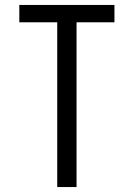

<svg xmlns="http://www.w3.org/2000/svg" viewBox="-20 -755 540 775"><path d="M211 0V-665H58V-735H442V-665H289V0Z"/></svg>

Font: Iosevka Algr
Style: Regular
Weight: 400
Monospace: yes
Designer: Belleve Invis
Foundry: Belleve Invis
Version: Version 26.0.2; ttfautohint (v1.8.3)